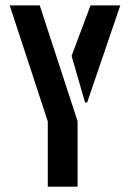

<svg xmlns="http://www.w3.org/2000/svg" viewBox="-20 -704 490 724"><path d="M16.6 -683.6H129.9L272.5 -247.1V0H160.2V-246.1ZM250 -493.2 321.3 -683.6H433.6L308.6 -317.4H300.8Z"/></svg>

Font: Post No Bills Jaffna
Style: Bold
Weight: 700
Designer: Kosala Senevirathne, Siva Puranthara, Lasantha Premarathna, Tharique Azeez
Foundry: Mooniak
Version: Version 1.220 ; ttfautohint (v1.6)